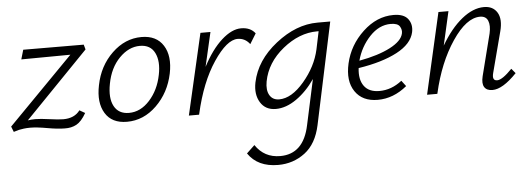

<svg xmlns="http://www.w3.org/2000/svg" viewBox="-49 -552 2695 974"><g transform="rotate(-5 1299.0 -64.5)"><path d="M266 -37Q323 -37 351 -75L379 -59Q355 -17 329 -3Q303 11 269 10Q234 10 181 0.5Q128 -9 94 -9Q77 -9 61.5 -7Q46 -5 37.5 -3Q29 -1 20 2L10 5L-1 -23L330 -360L80 -358L94 -406L402 -405L409 -380L86 -47Q104 -50 124 -50Q150 -50 196 -43.5Q242 -37 266 -37Z M587 4Q510 4 476.5 -51Q443 -106 461 -193Q480 -290 546.5 -354Q613 -418 697 -418Q773 -418 807.5 -363.5Q842 -309 824 -221Q804 -125 738 -60.5Q672 4 587 4ZM601 -40Q660 -40 706.5 -91.5Q753 -143 768 -219Q782 -287 760.5 -330.5Q739 -374 685 -374Q628 -374 580 -325Q532 -276 517 -196Q503 -124 525.5 -82Q548 -40 601 -40Z M1204 -418Q1252 -418 1276 -386L1244 -334Q1220 -366 1182 -366Q1127 -366 1059 -264.5Q991 -163 955 -4L954 0H902L997 -413H1048L1008 -239Q1053 -325 1105 -371.5Q1157 -418 1204 -418Z M1593 -413H1658L1548 105Q1528 199 1468.5 244Q1409 289 1332 289Q1228 289 1179 217L1220 178Q1265 245 1346 245Q1465 245 1495 101L1545 -130Q1503 -69 1450 -32Q1397 5 1345 5Q1292 5 1266.5 -36.5Q1241 -78 1253 -138Q1276 -249 1380 -331Q1484 -413 1593 -413ZM1366 -42Q1429 -42 1493 -117Q1557 -192 1576 -278L1595 -369H1587Q1496 -369 1412 -301Q1328 -233 1310 -138Q1302 -94 1317.5 -68Q1333 -42 1366 -42Z M1980 -418Q2033 -418 2054 -390Q2075 -362 2067 -323Q2054 -264 1978.5 -224Q1903 -184 1781 -165Q1774 -107 1798.5 -73.5Q1823 -40 1876 -40Q1938 -40 1991 -82L2013 -53Q1944 4 1864 4Q1786 4 1749 -50.5Q1712 -105 1732 -193Q1753 -285 1824 -351.5Q1895 -418 1980 -418ZM2015 -321Q2019 -339 2008.5 -356.5Q1998 -374 1962 -374Q1903 -374 1855 -323Q1807 -272 1788 -202Q1886 -220 1946.5 -251.5Q2007 -283 2015 -321Z M2552 -94 2572 -70Q2500 5 2448 5Q2419 5 2407 -13.5Q2395 -32 2404 -69L2458 -282Q2467 -322 2457 -346.5Q2447 -371 2417 -371Q2347 -371 2275 -264Q2203 -157 2168 -3L2167 0H2115L2209 -413H2260L2221 -241Q2270 -325 2327.5 -371.5Q2385 -418 2441 -418Q2487 -418 2508 -383.5Q2529 -349 2513 -288L2459 -82Q2448 -42 2476 -42Q2502 -42 2552 -94Z"/></g></svg>

Font: EauTestInfant Semilight
Style: Italic
Weight: 300
Italic angle: -12°
Designer: Christian Thalmann (Catharsis Fonts)
Version: Version 0.001;PS 000.001;hotconv 1.0.88;makeotf.lib2.5.64775